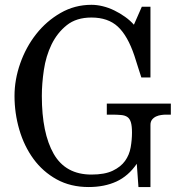

<svg xmlns="http://www.w3.org/2000/svg" viewBox="-20 -754 743 782"><path d="M557.6 -726.6H592.8V-438.5H555.7Q550.8 -453.1 543.9 -475.1Q537.1 -497.1 527.3 -527.3Q500 -608.4 460 -645.5Q419.9 -682.6 352.5 -682.6Q291 -682.6 252 -651.4Q212.9 -620.1 189.9 -572.8Q167 -525.4 158.7 -469.2Q150.4 -413.1 150.4 -363.3Q150.4 -211.9 198.7 -127.4Q247.1 -43 352.5 -43Q406.2 -43 439 -58.6Q471.7 -74.2 489.3 -98.6Q506.8 -123 512.2 -153.8Q517.6 -184.6 517.6 -213.9Q517.6 -240.2 513.2 -255.4Q508.8 -270.5 499 -277.3Q489.3 -284.2 473.1 -285.6Q457 -287.1 434.6 -287.1H415V-332H675.8V-287.1H655.3Q647.5 -287.1 636.7 -285.6Q626 -284.2 616.2 -279.8Q606.4 -275.4 599.6 -267.1Q592.8 -258.8 592.8 -245.1V7.8H543.9L537.1 -86.9Q502.9 -37.1 454.1 -14.6Q405.3 7.8 340.8 7.8Q267.6 7.8 210.9 -23.4Q154.3 -54.7 116.2 -106.9Q78.1 -159.2 58.6 -226.1Q39.1 -293 39.1 -363.3Q39.1 -429.7 62.5 -496.1Q85.9 -562.5 127.4 -615.2Q168.9 -668 226.6 -701.2Q284.2 -734.4 352.5 -734.4Q375 -734.4 398.9 -728.5Q422.9 -722.7 445.8 -711.4Q468.8 -700.2 489.3 -685.5Q509.8 -670.9 525.4 -653.3Z"/></svg>

Font: Subtext
Style: Regular
Weight: 400
Designer: Christopher J. Fynn
Foundry: Christopher J. Fynn for DDC
Version: Version 1.000 preliminary